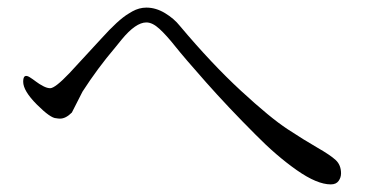

<svg xmlns="http://www.w3.org/2000/svg" viewBox="-20 -604 960 505"><path d="M128 -293Q113 -293 77 -329Q41 -365 41 -389Q41 -401 45.5 -403.5Q50 -406 58 -401Q66 -396 74.5 -389.5Q83 -383 93.5 -377.5Q104 -372 112 -372Q125 -372 163 -412L246 -502Q291 -552 318 -568L328 -574Q346 -584 365 -584Q390 -584 414 -569.5Q438 -555 453 -536Q537 -436 614 -365Q691 -294 736 -264.5Q781 -235 815 -215.5Q849 -196 863 -183Q877 -170 877 -148Q877 -137 870.5 -128Q864 -119 850 -119Q814 -119 760.5 -156.5Q707 -194 652 -250Q580 -322 522 -387.5Q464 -453 441 -482Q418 -511 399.5 -528Q381 -545 365 -545Q337 -545 300 -500L283 -479Q237 -425 197 -363L169 -308Q153 -292 138 -292Q133 -292 128 -293Z"/></svg>

Font: cwTeXMing
Style: Medium
Weight: 500
Version: Version 1.17